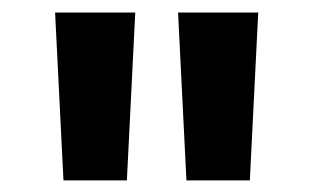

<svg xmlns="http://www.w3.org/2000/svg" viewBox="-20 -748 512 314"><path d="M83.8 -453 70.1 -727.5H201.2L187.5 -453ZM284.9 -453 271.2 -727.5H402.3L388.6 -453Z"/></svg>

Font: Inter Khmer Looped
Style: Regular
Weight: 400
Designer: Rasmus Andersson, Sovichet Tep
Foundry: Anagata Design
Version: Version 1.000